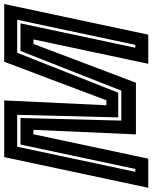

<svg xmlns="http://www.w3.org/2000/svg" viewBox="64 -816 740 933"><g transform="rotate(90 434.5 -350.0)"><path d="M137 -700H278.5L160 -142H182L370.5 -640H621.5L599.5 -142H621L739.5 -700H881L732 0H456.5L480 -496.5H456L268.5 0H-12ZM186.5 -637 64.5 -63H225L419 -554H539L526.5 -63H681.5L803.5 -637H789.5L671 -79H542L554.5 -569H409L216 -79H82L200.5 -637Z"/></g></svg>

Font: Tourney
Style: Bold Italic
Weight: 700
Italic angle: -12°
Version: Version 1.015